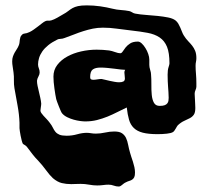

<svg xmlns="http://www.w3.org/2000/svg" viewBox="-20 -617 765 707"><path d="M703.1 -297.9Q703.1 -292.5 700 -285.6Q696.8 -278.8 696.8 -272Q696.8 -268.1 697.3 -261.7Q697.8 -255.4 698 -248Q698.2 -240.7 698.7 -233.2Q699.2 -225.6 699.2 -219.2Q699.2 -202.6 693.8 -194.8Q688.5 -187 679.4 -182.1Q670.4 -177.2 658.7 -172.1Q647 -167 634.8 -155.8Q633.3 -154.3 631.3 -150.9Q629.4 -147.5 627.2 -143.8Q625 -140.1 622.6 -136.5Q620.1 -132.8 617.2 -130.9Q610.4 -126.5 594.5 -124.8Q578.6 -123 560.1 -123Q526.9 -123 505.9 -128.4Q484.9 -133.8 472.7 -145.8Q460.4 -157.7 455.1 -176.3Q449.7 -194.8 446.8 -221.2Q429.7 -213.4 412.1 -204.3Q394.5 -195.3 376 -187.7Q357.4 -180.2 337.2 -175Q316.9 -169.9 293.9 -169.9Q286.6 -169.9 275.1 -171.4Q263.7 -172.9 251.5 -176.3Q239.3 -179.7 227.8 -185.3Q216.3 -190.9 209 -199.2Q207 -201.2 203.6 -208.7Q200.2 -216.3 196.8 -225.1Q193.4 -233.9 190.4 -241.7Q187.5 -249.5 187 -252Q185.5 -258.3 183.8 -268.8Q182.1 -279.3 180.4 -291.3Q178.7 -303.2 177.7 -314.7Q176.8 -326.2 176.8 -335Q176.8 -359.4 190.9 -377.9Q205.1 -396.5 227.8 -408.9Q250.5 -421.4 278.8 -427.7Q307.1 -434.1 335.9 -434.1Q358.4 -434.1 381.8 -431.2Q391.6 -429.7 403.6 -425.3Q415.5 -420.9 422.9 -420.9Q427.7 -420.9 431.9 -427.5Q436 -434.1 442.4 -442.1Q448.7 -450.2 459.2 -457Q469.7 -463.9 487.8 -463.9Q494.6 -463.9 502 -457Q509.3 -450.2 515.6 -439.9Q522 -429.7 525.9 -418.2Q529.8 -406.7 529.8 -397.9V-377.9Q529.8 -369.6 533 -359.6Q536.1 -349.6 536.1 -344.2Q537.6 -326.2 537.4 -305.7Q537.1 -285.2 538.8 -267.6Q540.5 -250 546.9 -238.5Q553.2 -227.1 567.9 -227.1Q580.1 -227.1 586.7 -229.7Q593.3 -232.4 596.4 -236.8Q599.6 -241.2 600.3 -246.3Q601.1 -251.5 601.1 -256.8Q601.1 -268.1 600.3 -277.8Q599.6 -287.6 598.9 -297.4Q598.1 -307.1 597.7 -317.9Q597.2 -328.6 597.2 -341.8Q597.2 -359.4 600.6 -369.4Q604 -379.4 604 -383.8Q604 -422.4 595 -444.6Q585.9 -466.8 567.9 -479Q549.8 -491.2 523.4 -496.1Q497.1 -501 461.9 -504.9Q434.6 -507.8 409.7 -511.5Q384.8 -515.1 358.9 -515.1Q339.4 -515.1 321.8 -511.5Q304.2 -507.8 287.1 -502.4Q270 -497.1 252.9 -490.2Q235.8 -483.4 217.8 -477.1Q210.4 -474.1 202.6 -473.9Q194.8 -473.6 190.9 -471.2Q170.9 -461.4 157.5 -450.4Q144 -439.5 135.7 -427.5Q127.4 -415.5 123.8 -403.3Q120.1 -391.1 120.1 -379.9Q120.1 -372.6 123 -365.5Q126 -358.4 126 -350.1Q126 -343.3 121.6 -335.4Q117.2 -327.6 116.2 -319.8Q116.2 -311 118.4 -300.5Q120.6 -290 123.3 -279.1Q126 -268.1 128.4 -256.8Q130.9 -245.6 131.8 -235.8Q131.8 -230.5 130.4 -222.4Q128.9 -214.4 128.9 -210Q128.9 -205.6 132.1 -200.9Q135.3 -196.3 140.1 -190.9Q145 -185.5 151.1 -179.2Q157.2 -172.9 163.1 -165Q170.4 -155.8 174.6 -147Q178.7 -138.2 184.1 -131.6Q189.5 -125 198.7 -121.1Q208 -117.2 225.1 -117.2Q245.6 -117.2 264.4 -122.6Q283.2 -127.9 299.8 -127.9Q306.6 -127.9 314.9 -126.5Q323.2 -125 333 -125Q349.6 -125 366.9 -128.9Q384.3 -132.8 400.9 -132.8Q419.9 -132.8 429.4 -126.2Q439 -119.6 444.1 -108.9Q449.2 -98.1 451.9 -83.7Q454.6 -69.3 459 -54.2Q460.4 -48.3 463.4 -39.8Q466.3 -31.2 469.5 -21.5Q472.7 -11.7 474.9 -1.5Q477.1 8.8 477.1 18.1Q477.1 29.8 474.4 35.4Q471.7 41 467 44.2Q462.4 47.4 456.3 49.1Q450.2 50.8 443.8 54.2Q438.5 56.6 434.8 59.6Q431.2 62.5 428.5 64.7Q425.8 66.9 423.1 68.4Q420.4 69.8 417 69.8Q407.7 69.8 398.7 66.4Q389.6 63 379.9 63Q370.1 63 359.6 64.5Q349.1 65.9 337.9 65.9Q323.7 65.9 308.1 63Q292.5 60.1 276.9 60.1Q267.1 60.1 258.8 60.5Q250.5 61 242.2 61Q223.6 61 207.5 57.1Q191.4 53.2 174.8 39.1Q163.1 28.3 149.4 9.5Q135.7 -9.3 120.1 -25.9Q109.4 -36.6 99.9 -48.8Q90.3 -61 79.1 -76.2Q76.2 -80.1 70.6 -83.3Q64.9 -86.4 64 -87.9Q62 -91.8 59.8 -100.1Q57.6 -108.4 55.9 -117.4Q54.2 -126.5 53 -134.3Q51.8 -142.1 51.8 -145V-165Q50.8 -195.3 44.7 -228.3Q38.6 -261.2 33.2 -292Q30.8 -306.2 31.2 -321Q31.7 -335.9 29.8 -350.1Q28.3 -362.8 26.6 -372.3Q24.9 -381.8 24.9 -391.1Q24.9 -401.4 27.6 -408.9Q30.3 -416.5 33.9 -423.1Q37.6 -429.7 41.7 -435.8Q45.9 -441.9 48.8 -449.2Q51.3 -454.6 51.8 -460.2Q52.2 -465.8 53 -470.9Q53.7 -476.1 55.2 -480.5Q56.6 -484.9 61 -488.8Q63.5 -491.7 65.9 -492.4Q68.4 -493.2 71.5 -493.7Q74.7 -494.1 78.9 -495.1Q83 -496.1 88.9 -499Q96.2 -502.4 104.2 -508.1Q112.3 -513.7 120.1 -519.8Q127.9 -525.9 134.8 -531.2Q141.6 -536.6 147 -539.1Q152.3 -541.5 157.7 -541Q163.1 -540.5 168.9 -542Q178.7 -544.9 190.9 -551.8Q203.1 -558.6 211.9 -564Q223.6 -570.3 231.2 -576.4Q238.8 -582.5 247.1 -587.2Q255.4 -591.8 267.3 -594.5Q279.3 -597.2 299.8 -597.2Q324.2 -597.2 348.6 -593.8Q373 -590.3 394 -585Q409.7 -581.1 425.3 -580.1Q440.9 -579.1 456.1 -576.2Q461.9 -574.7 467 -571.3Q472.2 -567.9 478 -566.9Q496.1 -563.5 518.1 -562Q540 -560.5 560.8 -558.3Q581.5 -556.2 598.9 -552.7Q616.2 -549.3 626 -542Q632.3 -537.1 636.5 -530Q640.6 -522.9 644 -515.1Q647.5 -507.3 650.4 -499.5Q653.3 -491.7 657.2 -485.8Q664.6 -474.1 672.6 -465.8Q680.7 -457.5 687.5 -449Q694.3 -440.4 698.7 -429.7Q703.1 -418.9 703.1 -402.8Q703.1 -396 701.7 -389.6Q700.2 -383.3 700.2 -375Q700.2 -360.8 701.7 -344.5Q703.1 -328.1 703.1 -311ZM440.9 -359.9Q435.1 -359.9 424.6 -361.1Q414.1 -362.3 401.4 -364Q388.7 -365.7 375.2 -366.9Q361.8 -368.2 350.1 -368.2Q331.5 -368.2 321.8 -361.3Q312 -354.5 312 -333Q312 -327.1 314.9 -325.2Q317.9 -323.2 323.2 -323.2Q330.1 -323.2 338.6 -324.7Q347.2 -326.2 354 -326.2Q359.4 -325.2 367.2 -323.2Q375 -321.3 383.8 -319.3Q392.6 -317.4 401.9 -315.7Q411.1 -314 418.9 -314Q428.2 -314 434.1 -316.9Q439.9 -319.8 439.9 -328.1Q439.9 -333.5 439 -339.1Q438 -344.7 438 -350.1Q438 -355.5 440.9 -359.9Z"/></svg>

Font: Freckle Face
Style: Regular
Weight: 400
Designer: Astigmatic (AOETI)
Foundry: Astigmatic (AOETI)
Version: Version 1.000